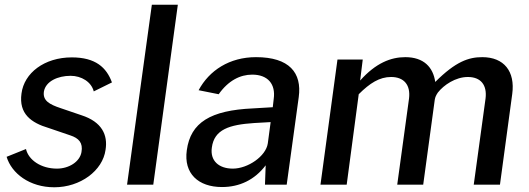

<svg xmlns="http://www.w3.org/2000/svg" viewBox="-20 -782 2242 813"><path d="M210 11C320 11 415 -59 427 -148C437 -210 412 -266 325 -294L237 -324C189 -340 160 -356 166 -395C174 -438 225 -461 279 -461C325 -461 367 -435 377 -395L454 -433C431 -496 385 -539 284 -539C168 -539 82 -473 71 -386C59 -300 112 -262 186 -240L277 -209C314 -197 332 -177 325 -138C318 -97 272 -68 221 -68C154 -68 101 -104 90 -151L8 -118C29 -48 105 11 210 11Z M629 0 733 -762H623L518 0Z M920 10C994 10 1058 -20 1105 -82L1102 0H1194L1245 -371C1259 -474 1205 -540 1064 -540C952 -540 866 -484 821 -400L906 -383C947 -441 997 -466 1048 -466C1114 -466 1148 -426 1139 -363L1135 -328L1051 -323C871 -315 787 -263 771 -146C757 -47 820 10 920 10ZM966 -68C907 -68 869 -101 877 -157C887 -234 951 -254 1056 -261L1126 -265L1114 -175C1106 -120 1029 -68 966 -68Z M1448 0 1499 -383C1546 -430 1587 -456 1636 -456C1691 -456 1719 -422 1712 -365L1662 0H1772L1821 -360C1823 -371 1826 -378 1834 -390C1859 -422 1909 -456 1961 -456C2016 -456 2043 -422 2036 -365L1986 0H2097L2149 -384C2162 -480 2114 -540 2022 -540C1965 -540 1910 -522 1823 -435C1814 -497 1775 -540 1696 -540C1635 -540 1571 -515 1505 -441L1516 -530H1409L1337 0Z"/></svg>

Font: Cheyenne Sans Medium
Style: Italic
Weight: 500
Italic angle: -8.13011°
Designer: The Public Sans project authors (U.S. Web Design System), Libre Franklin designed by Pablo Impallari and Rodrigo Fuenzal
Foundry: The Cheyenne Sans Project Authors
Version: Version 2.007